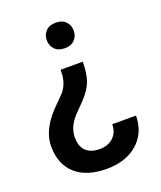

<svg xmlns="http://www.w3.org/2000/svg" viewBox="-135 -625 756 900"><g transform="rotate(-20 243.0 -175.0)"><path d="M307.6 -322.8Q306.6 -262.2 293.7 -226.8Q280.8 -191.4 245.1 -152.8L194.8 -101.1Q150.9 -53.7 150.9 -2Q150.9 43.9 174.8 66.7Q198.7 89.4 242.2 89.4Q285.2 89.4 311 64.9Q336.9 40.5 336.9 0H455.6Q454.6 86.4 396.2 137.2Q337.9 188 243.2 188Q142.6 188 87.4 138.9Q32.2 89.8 32.2 0Q32.2 -80.6 107.9 -160.2L152.8 -205.6Q190.9 -240.7 195.8 -296.9L196.8 -322.8ZM317.4 -474.6Q317.4 -447.3 300 -429Q282.7 -410.6 250.5 -410.6Q218.3 -410.6 200.7 -429Q183.1 -447.3 183.1 -474.6Q183.1 -501.5 200.7 -519.8Q218.3 -538.1 250.5 -538.1Q282.7 -538.1 300 -519.8Q317.4 -501.5 317.4 -474.6Z"/></g></svg>

Font: Vazir Medium FD-UI
Style: Medium-FD-UI
Weight: 500
Designer: Saber Rastikerdar
Foundry: Saber Rastikerdar
Version: Version 30.1.0